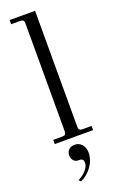

<svg xmlns="http://www.w3.org/2000/svg" viewBox="-180 -755 630 1036"><g transform="rotate(-20 135.0 -237.0)"><path d="M80 85C80 104 93 126 115 126C126 126 133 126 139 130C145.8 134.5 147 142 147 152C147 179 116 211 82 227L92 238C137 219 184 167 184 106C184 69 162 40 127 40C101 40 80 56 80 85ZM28 0H248V-24H196C180 -24 174 -30 174 -46V-712H28V-688H80C96 -688 102 -682 102 -666V-46C102 -30 96 -24 80 -24H28Z"/></g></svg>

Font: Old Standard
Style: Regular
Weight: 400
Designer: Alexey Kryukov <alexios@thessalonica.org.ru>
Version: Version 2.0